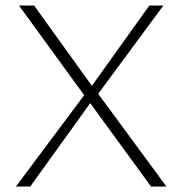

<svg xmlns="http://www.w3.org/2000/svg" viewBox="-20 -678 667 698"><path d="M38 0 286 -332 49 -658H104L314 -366L523 -658H574L337 -337L585 0H529L308 -303L90 0Z"/></svg>

Font: Ysabeau Infant ExtraLight
Style: Regular
Weight: 250
Designer: Christian Thalmann (Catharsis Fonts)
Version: Version 2.001;gftools[0.9.30]; featfreeze: ss01,ss02,lnum